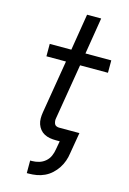

<svg xmlns="http://www.w3.org/2000/svg" viewBox="-141 -801 732 1091"><g transform="rotate(15 225.0 -256.0)"><path d="M132 223V149H143Q163 149 183.5 143Q204 137 220.5 123Q237 109 245.5 89.5Q254 70 257 50L266 0H243Q225 0 207.5 -3Q190 -6 175 -14Q160 -22 149.5 -35Q139 -48 133.5 -64Q128 -80 128 -98Q128 -116 131 -134L183 -447H68V-520H195L230 -735H313L278 -520H430V-447H266L212 -122Q210 -113 211 -104.5Q212 -96 215 -88.5Q218 -81 226 -77.5Q234 -74 242 -74H362L341 50Q338 73 330 96Q322 119 308.5 139.5Q295 160 276.5 177Q258 194 235.5 204.5Q213 215 189.5 219Q166 223 143 223Z"/></g></svg>

Font: Iosevka Aile
Style: Italic
Weight: 400
Italic angle: -9°
Designer: Belleve Invis
Foundry: Belleve Invis
Version: Version 28.0.1; ttfautohint (v1.8.4)